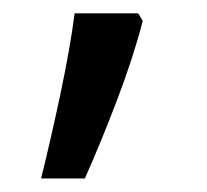

<svg xmlns="http://www.w3.org/2000/svg" viewBox="-20 -136 308 285"><path d="M185.1 -116.2 191.9 -105Q178.2 -51.8 154.1 11.7Q129.9 75.2 106 128.9H41Q55.2 71.8 69.6 3.9Q84 -64 90.8 -116.2Z"/></svg>

Font: Defago Noto Sans
Style: Regular
Weight: 400
Designer: John M. Durdin
Foundry: Lao IT Dev Co., Ltd.
Version: Version 1.000 2007 initial release